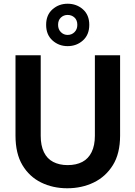

<svg xmlns="http://www.w3.org/2000/svg" viewBox="-20 -996 725 1028"><path d="M340 12Q263 12 200 -19Q137 -50 100 -112Q63 -174 63 -270V-700H198V-269Q198 -217 215 -181.5Q232 -146 265 -129Q298 -112 342 -112Q388 -112 420.5 -129Q453 -146 470.5 -181.5Q488 -217 488 -269V-700H623V-270Q623 -174 584.5 -112Q546 -50 482 -19Q418 12 340 12ZM342 -749Q295 -749 261 -779.5Q227 -810 227 -863Q227 -916 261 -946Q295 -976 342 -976Q390 -976 424 -946Q458 -916 458 -863Q458 -810 424 -779.5Q390 -749 342 -749ZM342 -809Q364 -809 379 -824Q394 -839 394 -863Q394 -888 379 -902Q364 -916 342 -916Q321 -916 306 -902Q291 -888 291 -863Q291 -839 306 -824Q321 -809 342 -809Z"/></svg>

Font: DM Sans 24pt
Style: Bold
Weight: 700
Designer: Colophon Foundry, Jonny Pinhorn
Foundry: Colophon Foundry
Version: Version 4.004;gftools[0.9.30]